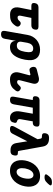

<svg xmlns="http://www.w3.org/2000/svg" viewBox="1298 -2122 1005 3640"><g transform="rotate(90 1800.0 -302.5)"><path d="M486 -530Q520 -530 534 -513.5Q548 -497 542 -463Q536 -429 516 -412Q496 -395 462 -395H320L279 -194Q276 -180 276.5 -169Q277 -158 281 -150Q285 -142 291.5 -138Q298 -134 308 -134Q326 -134 343 -140Q360 -146 381 -172Q398 -193 421 -193.5Q444 -194 463 -178Q485 -159 485 -138Q485 -117 471 -97Q447 -61 423 -39.5Q399 -18 372.5 -7.5Q346 3 317.5 6Q289 9 257 9Q216 9 187 -4Q158 -17 141.5 -40.5Q125 -64 121 -97Q117 -130 125 -170L170 -395H93Q60 -395 46.5 -411.5Q33 -428 39 -461Q45 -496 65 -513Q85 -530 120 -530Z M629 180Q591 180 576 161.5Q561 143 567 105L643 -325Q652 -378 677 -421Q702 -464 738.5 -495Q775 -526 822 -543Q869 -560 922 -560Q1029 -560 1078.5 -501.5Q1128 -443 1121 -345Q1119 -310 1112.5 -275Q1106 -240 1096 -205Q1068 -106 1013.5 -48Q959 10 875 10Q815 10 784.5 -20Q754 -50 755 -105L717 105Q711 143 689 161.5Q667 180 629 180ZM844 -120Q886 -120 910 -143Q934 -166 947 -210Q957 -242 962.5 -275Q968 -308 970 -340Q972 -384 956.5 -407Q941 -430 899 -430Q878 -430 860.5 -422.5Q843 -415 829 -400.5Q815 -386 806 -366Q797 -346 792 -320L773 -210Q765 -167 783.5 -143.5Q802 -120 844 -120Z M1327 -362Q1296 -354 1277 -368.5Q1258 -383 1250 -415Q1243 -445 1254.5 -467.5Q1266 -490 1298 -498L1445 -535Q1478 -543 1504 -537.5Q1530 -532 1546 -516Q1562 -500 1567 -475Q1572 -450 1564 -420L1506 -194Q1500 -173 1500 -159.5Q1500 -146 1504.5 -138.5Q1509 -131 1517 -128Q1525 -125 1535 -125Q1555 -125 1571 -137Q1587 -149 1608 -172Q1628 -195 1648 -195.5Q1668 -196 1690 -178Q1713 -158 1713.5 -139Q1714 -120 1698 -97Q1677 -68 1656 -47.5Q1635 -27 1610 -14.5Q1585 -2 1554 4Q1523 10 1484 10Q1445 10 1416.5 -2.5Q1388 -15 1371.5 -38.5Q1355 -62 1351 -95Q1347 -128 1358 -170L1406 -351Q1410 -364 1405 -371.5Q1400 -379 1387 -376Z M2213 10Q2175 10 2149 -6Q2123 -22 2108.5 -48.5Q2094 -75 2090.5 -110Q2087 -145 2094 -183L2136 -422H2022L1959 -62Q1952 -25 1931.5 -7.5Q1911 10 1874 10Q1837 10 1822 -7.5Q1807 -25 1814 -62L1877 -422H1856Q1824 -422 1812 -438Q1800 -454 1806 -486Q1811 -518 1830 -534Q1849 -550 1881 -550H2323Q2358 -550 2371.5 -533.5Q2385 -517 2379 -482Q2374 -452 2356 -437Q2338 -422 2308 -422H2281L2240 -188Q2236 -164 2244 -147.5Q2252 -131 2272 -126Q2297 -119 2304.5 -108.5Q2312 -98 2309 -78Q2300 -30 2278.5 -10Q2257 10 2213 10Z M2515 -37Q2501 -10 2480.5 0Q2460 10 2432 10Q2381 10 2371 -12.5Q2361 -35 2387 -83L2620 -513L2609 -569Q2607 -581 2598 -588Q2589 -595 2578 -595H2562Q2528 -595 2514.5 -612Q2501 -629 2507 -663Q2513 -697 2532.5 -713.5Q2552 -730 2586 -730H2606Q2670 -730 2709 -702Q2748 -674 2759 -612L2839 -168Q2841 -153 2846 -146.5Q2851 -140 2859 -140H2880Q2915 -140 2924 -121.5Q2933 -103 2927 -68Q2920 -31 2900 -15.5Q2880 0 2850 0H2827Q2770 0 2736.5 -26Q2703 -52 2693 -110L2659 -318Z M3218 10Q3156 10 3114 -13Q3072 -36 3048.5 -75.5Q3025 -115 3019 -166.5Q3013 -218 3023 -275Q3033 -332 3057.5 -383.5Q3082 -435 3119.5 -474.5Q3157 -514 3207 -537Q3257 -560 3319 -560Q3381 -560 3423 -537Q3465 -514 3488.5 -475Q3512 -436 3518 -384.5Q3524 -333 3513 -275Q3503 -218 3479 -166.5Q3455 -115 3417.5 -75.5Q3380 -36 3330 -13Q3280 10 3218 10ZM3240 -115Q3264 -115 3284.5 -128Q3305 -141 3320.5 -163Q3336 -185 3347 -214Q3358 -243 3363 -275Q3369 -308 3368.5 -337Q3368 -366 3360.5 -387.5Q3353 -409 3337 -422Q3321 -435 3297 -435Q3273 -435 3252.5 -422Q3232 -409 3216.5 -387Q3201 -365 3190 -336Q3179 -307 3173 -275Q3168 -243 3168.5 -214Q3169 -185 3177 -163Q3185 -141 3200.5 -128Q3216 -115 3240 -115ZM3435 -683Q3415 -662 3392.5 -653.5Q3370 -645 3344 -645Q3293 -645 3286.5 -664.5Q3280 -684 3318 -725L3336 -745Q3361 -771 3384 -778Q3407 -785 3438 -785Q3489 -785 3494.5 -765.5Q3500 -746 3461 -708Z"/></g></svg>

Font: Maple Mono NL ExtraBold
Style: Italic
Weight: 800
Italic angle: -10°
Monospace: yes
Designer: subframe7536
Version: Version 7.000